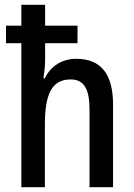

<svg xmlns="http://www.w3.org/2000/svg" viewBox="-20 -780 557 800"><path d="M168 -760H69V-673H5V-600H69V0H167V-259C167 -391 197 -449 275 -449C329 -449 353 -410 353 -325V0H451V-345C451 -472 400 -535 298 -535C241 -535 192 -507 167 -454H161C165 -480 168 -508 168 -532V-600H303V-673H168Z"/></svg>

Font: Noto Sans Thai Looped Condensed Medium
Style: Regular
Weight: 500
Width: 3
Designer: Sasikarn Vongin, Ben Mitchell
Foundry: The Fontpad Ltd
Version: Version 1.001